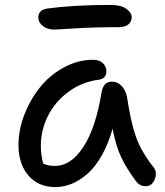

<svg xmlns="http://www.w3.org/2000/svg" viewBox="-20 -718 662 771"><path d="M199.2 -599.1Q169.4 -599.1 151.6 -613.8Q133.8 -628.4 133.8 -647.9Q133.8 -679.2 172.9 -684.1Q278.3 -698.2 424.8 -698.2Q466.8 -698.2 487.8 -682.4Q508.8 -666.5 508.8 -648.9Q508.8 -630.9 495.4 -619.9Q481.9 -608.9 458 -608.9Q359.9 -608.9 280.5 -604Q201.2 -599.1 199.2 -599.1ZM202.1 33.2Q134.3 33.2 94.2 -13.2Q54.2 -59.6 54.2 -136.2Q54.2 -196.3 77.9 -257.6Q101.6 -318.8 140.9 -367.7Q180.2 -416.5 236.6 -447.3Q293 -478 354 -478Q377.4 -478 392.3 -465.3Q407.2 -452.6 407.2 -429.2Q407.2 -417 399.4 -408.4Q391.6 -399.9 377 -397.9Q308.6 -389.2 254.6 -349.1Q200.7 -309.1 172.4 -252.2Q144 -195.3 144 -132.8Q144 -93.3 153.8 -61Q171.9 -51.8 200.2 -51.8Q265.6 -51.8 315.4 -128.9Q365.2 -206.1 388.2 -349.1Q396 -390.1 429.2 -390.1Q453.1 -390.1 470 -371.1Q486.8 -352.1 491.2 -321.8Q505.4 -226.6 526.1 -168.2Q546.9 -109.9 595.2 -47.9Q612.8 -27.8 601.8 1Q590.8 29.8 564.9 29.8Q540 29.8 524.9 7.8Q489.3 -39.6 467.3 -85.2Q445.3 -130.9 432.1 -201.2Q415 -139.6 388.4 -93.3Q361.8 -46.9 331.1 -20Q300.3 6.8 268.1 20Q235.8 33.2 202.1 33.2Z"/></svg>

Font: Shantell Sans Bouncy
Style: Regular
Weight: 400
Designer: Stephen Nixon, Anya Danilova, Shantell Martin
Foundry: Arrow Type
Version: Version 1.006;[9816181b4]